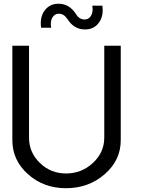

<svg xmlns="http://www.w3.org/2000/svg" viewBox="-20 -994 765 1024"><path d="M433.1 -836.9Q375 -836.9 339.8 -892.1Q320.8 -920.9 293.9 -920.9Q271 -920.9 259 -899.9Q247.1 -878.9 252.9 -846.2H199.2Q191.4 -902.3 218.3 -938.2Q245.1 -974.1 292 -974.1Q349.1 -974.1 384.8 -919.9Q401.9 -890.1 431.2 -890.1Q454.1 -890.1 466.1 -911.1Q478 -932.1 472.2 -963.9H525.9Q533.7 -908.7 507.3 -872.8Q481 -836.9 433.1 -836.9ZM332 9.8Q212.9 9.8 129.4 -64.7Q45.9 -139.2 45.9 -246.1V-750H134.8V-259.8Q134.8 -180.7 192.9 -124.8Q251 -68.8 332 -68.8Q415 -68.8 475.6 -125Q536.1 -181.2 536.1 -259.8V-750H624V-246.1Q624 -139.2 538.1 -64.7Q452.1 9.8 332 9.8Z"/></svg>

Font: ø
Style: ø
Weight: 400
Designer: Samuel Oakes
Foundry: Samuel Oakes
Version: Version 1.000;PS 001.000;hotconv 1.0.88;makeotf.lib2.5.64775